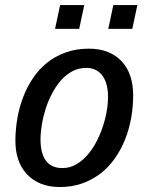

<svg xmlns="http://www.w3.org/2000/svg" viewBox="-20 -731 589 761"><path d="M332.5 -538.1Q375.5 -538.1 408.2 -524.7Q440.9 -511.2 463.1 -487.1Q485.4 -462.9 496.6 -429.2Q507.8 -395.5 507.8 -354.5Q507.8 -308.1 499.8 -262.9Q491.7 -217.8 475.3 -177.2Q459 -136.7 434.6 -102.3Q410.2 -67.9 377.9 -43Q345.7 -18.1 305.4 -3.9Q265.1 10.3 216.8 10.3Q173.8 10.3 140.9 -3.4Q107.9 -17.1 85.7 -41.5Q63.5 -65.9 52.2 -99.1Q41 -132.3 41 -171.4Q41 -214.8 48.3 -259Q55.7 -303.2 71 -344Q86.4 -384.8 109.9 -420.2Q133.3 -455.6 165.8 -481.7Q198.2 -507.8 239.7 -522.9Q281.2 -538.1 332.5 -538.1ZM140.6 -178.2Q140.6 -123.5 161.9 -94.2Q183.1 -64.9 228 -64.9Q255.9 -64.9 280 -78.4Q304.2 -91.8 324.2 -114Q344.2 -136.2 359.9 -165Q375.5 -193.8 386.2 -225.3Q397 -256.8 402.6 -288.3Q408.2 -319.8 408.2 -347.2Q408.2 -372.6 402.8 -393.8Q397.5 -415 386.7 -430.2Q376 -445.3 359.6 -453.6Q343.3 -461.9 321.3 -461.9Q291.5 -461.9 266.6 -448.5Q241.7 -435.1 221.7 -412.4Q201.7 -389.6 186.3 -360.4Q170.9 -331.1 160.9 -299.6Q150.9 -268.1 145.8 -236.6Q140.6 -205.1 140.6 -178.2ZM504.4 -616.7H409.2L429.2 -710.9H524.4ZM293.9 -616.7H198.2L218.3 -710.9H314Z"/></svg>

Font: Ufes Sans
Style: Italic
Weight: 400
Designer: Ricardo Esteves & Filipe Motta
Foundry: ProDesignUfes - Ricardo Esteves, Filipe Motta
Version: Version 2.0